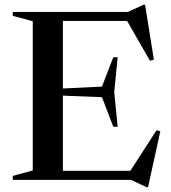

<svg xmlns="http://www.w3.org/2000/svg" viewBox="-20 -755 716 806"><path d="M474 -514.5 459.5 -368 474 -223H455.5L408 -347L180.5 -356V-380.5L408 -391.5L455.5 -514.5ZM626 -504.5 609.5 -500 505 -682 572.5 -667H165V-705H517L582.5 -735H589ZM517.5 -23 637 -208 653 -204 601.5 30.5H594.5L530 0H165V-38H582ZM33.5 0V-16.5L117.5 -39.5V-666L33.5 -688.5V-705H244V0Z"/></svg>

Font: Newsreader 60pt Medium
Style: Regular
Weight: 500
Designer: Hugues Gentile
Foundry: Production Type
Version: Version 1.003